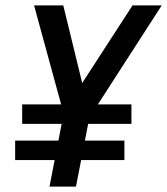

<svg xmlns="http://www.w3.org/2000/svg" viewBox="-20 -690 618 710"><path d="M163 0 182 -98H36V-170H196L208 -232H62V-304H206L106 -670H214L284 -383L470 -670H578L342 -304H466V-232H306L294 -170H440V-98H280L261 0Z"/></svg>

Font: Lode Dark
Style: Bold Italic
Weight: 700
Italic angle: -11°
Monospace: yes
Designer: Belleve Invis
Foundry: Belleve Invis
Version: Version 29.2.0; ttfautohint (v1.8.3)